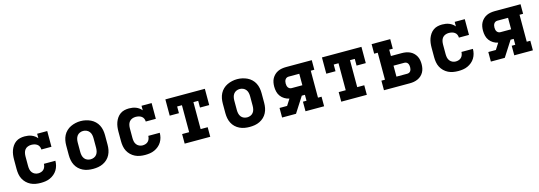

<svg xmlns="http://www.w3.org/2000/svg" viewBox="7 -1333 5987 2132"><g transform="rotate(-15 3000.0 -266.5)"><path d="M298 8Q268 8 239 3Q210 -2 183.5 -15Q157 -28 135.5 -49Q114 -70 100.5 -96Q87 -122 82 -151.5Q77 -181 77 -210V-320Q77 -347 80.5 -373.5Q84 -400 93 -425Q102 -450 117.5 -472.5Q133 -495 155 -510.5Q177 -526 203 -532Q229 -538 256 -538Q276 -538 296 -535Q316 -532 335 -524.5Q354 -517 370.5 -505Q387 -493 399 -478V-530H515V-349H399Q399 -367 391.5 -383.5Q384 -400 369.5 -410Q355 -420 338 -424Q321 -428 303 -428Q283 -428 263 -420.5Q243 -413 230.5 -397Q218 -381 213.5 -360.5Q209 -340 209 -320V-210Q209 -190 213 -170.5Q217 -151 229 -135Q241 -119 259.5 -110.5Q278 -102 298 -102Q315 -102 332 -107.5Q349 -113 361 -125Q373 -137 379 -154Q385 -171 385 -188Q385 -188 385 -188Q385 -188 385 -188H517Q517 -188 517 -188Q517 -188 517 -188Q517 -160 510 -133Q503 -106 488.5 -82.5Q474 -59 452.5 -41Q431 -23 405.5 -11.5Q380 0 352.5 4Q325 8 298 8Z M900 8Q870 8 841 3Q812 -2 785 -15Q758 -28 736.5 -48.5Q715 -69 701.5 -95.5Q688 -122 682.5 -151Q677 -180 677 -210V-320Q677 -350 682.5 -379Q688 -408 701.5 -434.5Q715 -461 737 -482Q759 -503 785.5 -515.5Q812 -528 841 -534.5Q870 -541 900 -541Q930 -541 959 -534.5Q988 -528 1014.5 -515.5Q1041 -503 1063 -482Q1085 -461 1098.5 -434.5Q1112 -408 1117.5 -379Q1123 -350 1123 -320V-210Q1123 -180 1117.5 -151Q1112 -122 1098.5 -95.5Q1085 -69 1063.5 -48.5Q1042 -28 1015 -15Q988 -2 959 3Q930 8 900 8ZM900 -102Q920 -102 939 -110Q958 -118 970 -134Q982 -150 986.5 -170Q991 -190 991 -210V-320Q991 -340 986.5 -360Q982 -380 969.5 -396Q957 -412 938 -420Q919 -428 899 -428Q879 -428 860 -419.5Q841 -411 829.5 -395Q818 -379 813.5 -359.5Q809 -340 809 -320V-210Q809 -190 813.5 -170Q818 -150 830 -134Q842 -118 861 -110Q880 -102 900 -102Z M1498 8Q1468 8 1439 3Q1410 -2 1383.5 -15Q1357 -28 1335.5 -49Q1314 -70 1300.5 -96Q1287 -122 1282 -151.5Q1277 -181 1277 -210V-320Q1277 -347 1280.5 -373.5Q1284 -400 1293 -425Q1302 -450 1317.5 -472.5Q1333 -495 1355 -510.5Q1377 -526 1403 -532Q1429 -538 1456 -538Q1476 -538 1496 -535Q1516 -532 1535 -524.5Q1554 -517 1570.5 -505Q1587 -493 1599 -478V-530H1715V-349H1599Q1599 -367 1591.5 -383.5Q1584 -400 1569.5 -410Q1555 -420 1538 -424Q1521 -428 1503 -428Q1483 -428 1463 -420.5Q1443 -413 1430.5 -397Q1418 -381 1413.5 -360.5Q1409 -340 1409 -320V-210Q1409 -190 1413 -170.5Q1417 -151 1429 -135Q1441 -119 1459.5 -110.5Q1478 -102 1498 -102Q1515 -102 1532 -107.5Q1549 -113 1561 -125Q1573 -137 1579 -154Q1585 -171 1585 -188Q1585 -188 1585 -188Q1585 -188 1585 -188H1717Q1717 -188 1717 -188Q1717 -188 1717 -188Q1717 -160 1710 -133Q1703 -106 1688.5 -82.5Q1674 -59 1652.5 -41Q1631 -23 1605.5 -11.5Q1580 0 1552.5 4Q1525 8 1498 8Z M1953 0V-110H2034V-420H1979V-343H1873V-530H2327V-343H2221V-420H2166V-110H2247V0Z M2700 8Q2670 8 2641 3Q2612 -2 2585 -15Q2558 -28 2536.5 -48.5Q2515 -69 2501.5 -95.5Q2488 -122 2482.5 -151Q2477 -180 2477 -210V-320Q2477 -350 2482.5 -379Q2488 -408 2501.5 -434.5Q2515 -461 2537 -482Q2559 -503 2585.5 -515.5Q2612 -528 2641 -534.5Q2670 -541 2700 -541Q2730 -541 2759 -534.5Q2788 -528 2814.5 -515.5Q2841 -503 2863 -482Q2885 -461 2898.5 -434.5Q2912 -408 2917.5 -379Q2923 -350 2923 -320V-210Q2923 -180 2917.5 -151Q2912 -122 2898.5 -95.5Q2885 -69 2863.5 -48.5Q2842 -28 2815 -15Q2788 -2 2759 3Q2730 8 2700 8ZM2700 -102Q2720 -102 2739 -110Q2758 -118 2770 -134Q2782 -150 2786.5 -170Q2791 -190 2791 -210V-320Q2791 -340 2786.5 -360Q2782 -380 2769.5 -396Q2757 -412 2738 -420Q2719 -428 2699 -428Q2679 -428 2660 -419.5Q2641 -411 2629.5 -395Q2618 -379 2613.5 -359.5Q2609 -340 2609 -320V-210Q2609 -190 2613.5 -170Q2618 -150 2630 -134Q2642 -118 2661 -110Q2680 -102 2700 -102Z M3073 0V-110H3160L3206 -182Q3177 -188 3151.5 -203.5Q3126 -219 3108.5 -242.5Q3091 -266 3084 -295Q3077 -324 3077 -354Q3077 -378 3081.5 -402Q3086 -426 3097.5 -447Q3109 -468 3127 -485Q3145 -502 3166.5 -512Q3188 -522 3212 -526Q3236 -530 3260 -530H3556V-420H3515V-110H3556V0H3342V-110H3383V-178H3347L3233 0ZM3260 -288H3383V-420H3260Q3248 -420 3237.5 -414.5Q3227 -409 3220.5 -399Q3214 -389 3211.5 -377.5Q3209 -366 3209 -354Q3209 -342 3211.5 -330Q3214 -318 3220.5 -308.5Q3227 -299 3237.5 -293.5Q3248 -288 3260 -288Z M3753 0V-110H3834V-420H3779V-343H3673V-530H4127V-343H4021V-420H3966V-110H4047V0Z M4244 0V-110H4285V-420H4244V-530H4458V-420H4417V-347H4541Q4565 -347 4588.5 -343Q4612 -339 4634 -329Q4656 -319 4673.5 -302.5Q4691 -286 4702.5 -265Q4714 -244 4718.5 -220.5Q4723 -197 4723 -173Q4723 -149 4718.5 -125.5Q4714 -102 4702.5 -81Q4691 -60 4673.5 -44Q4656 -28 4634 -18Q4612 -8 4588.5 -4Q4565 0 4541 0ZM4541 -110Q4553 -110 4563.5 -115Q4574 -120 4580 -129.5Q4586 -139 4588.5 -150.5Q4591 -162 4591 -173Q4591 -185 4588.5 -196Q4586 -207 4580 -216.5Q4574 -226 4563.5 -231Q4553 -236 4541 -236H4417V-110Z M5098 8Q5068 8 5039 3Q5010 -2 4983.5 -15Q4957 -28 4935.5 -49Q4914 -70 4900.5 -96Q4887 -122 4882 -151.5Q4877 -181 4877 -210V-320Q4877 -347 4880.5 -373.5Q4884 -400 4893 -425Q4902 -450 4917.5 -472.5Q4933 -495 4955 -510.5Q4977 -526 5003 -532Q5029 -538 5056 -538Q5076 -538 5096 -535Q5116 -532 5135 -524.5Q5154 -517 5170.5 -505Q5187 -493 5199 -478V-530H5315V-349H5199Q5199 -367 5191.5 -383.5Q5184 -400 5169.5 -410Q5155 -420 5138 -424Q5121 -428 5103 -428Q5083 -428 5063 -420.5Q5043 -413 5030.5 -397Q5018 -381 5013.5 -360.5Q5009 -340 5009 -320V-210Q5009 -190 5013 -170.5Q5017 -151 5029 -135Q5041 -119 5059.5 -110.5Q5078 -102 5098 -102Q5115 -102 5132 -107.5Q5149 -113 5161 -125Q5173 -137 5179 -154Q5185 -171 5185 -188Q5185 -188 5185 -188Q5185 -188 5185 -188H5317Q5317 -188 5317 -188Q5317 -188 5317 -188Q5317 -160 5310 -133Q5303 -106 5288.5 -82.5Q5274 -59 5252.5 -41Q5231 -23 5205.5 -11.5Q5180 0 5152.5 4Q5125 8 5098 8Z M5473 0V-110H5560L5606 -182Q5577 -188 5551.5 -203.5Q5526 -219 5508.5 -242.5Q5491 -266 5484 -295Q5477 -324 5477 -354Q5477 -378 5481.5 -402Q5486 -426 5497.5 -447Q5509 -468 5527 -485Q5545 -502 5566.5 -512Q5588 -522 5612 -526Q5636 -530 5660 -530H5956V-420H5915V-110H5956V0H5742V-110H5783V-178H5747L5633 0ZM5660 -288H5783V-420H5660Q5648 -420 5637.5 -414.5Q5627 -409 5620.5 -399Q5614 -389 5611.5 -377.5Q5609 -366 5609 -354Q5609 -342 5611.5 -330Q5614 -318 5620.5 -308.5Q5627 -299 5637.5 -293.5Q5648 -288 5660 -288Z"/></g></svg>

Font: Iosevka Slab XBdEx
Style: Regular
Weight: 800
Width: 7
Monospace: yes
Designer: Belleve Invis
Foundry: Belleve Invis
Version: Version 11.1.0; ttfautohint (v1.8.3)